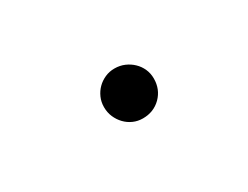

<svg xmlns="http://www.w3.org/2000/svg" viewBox="-28 -174 368 285"><g transform="rotate(-30 156.5 -31.5)"><path d="M207.5 -32.2Q207.5 -13.7 195.1 -1.2Q182.6 11.2 164.1 11.2Q155.3 11.2 147.7 7.8Q140.1 4.4 134.5 -1.5Q128.9 -7.3 125.5 -15.1Q122.1 -22.9 122.1 -32.2Q122.1 -41 125.5 -48.6Q128.9 -56.2 134.5 -61.8Q140.1 -67.4 147.7 -70.8Q155.3 -74.2 164.1 -74.2Q173.3 -74.2 181.2 -70.8Q189 -67.4 194.8 -61.8Q200.7 -56.2 204.1 -48.6Q207.5 -41 207.5 -32.2Z"/></g></svg>

Font: Scheherazade
Style: Regular
Weight: 400
Designer: SIL International
Foundry: SIL International
Version: Version 2.100 (build 932/914)